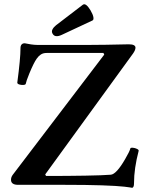

<svg xmlns="http://www.w3.org/2000/svg" viewBox="-20 -876 677 910"><path d="M595.2 12.2Q570.3 8.8 569.3 8.8Q535.2 4.9 462.6 2.4Q390.1 0 285.2 0H65.9Q32.2 0 32.2 -23.9Q32.2 -36.1 40 -46.9L474.1 -617.2L470.2 -625H201.2Q184.6 -625 173.6 -617.7Q162.6 -610.4 153.8 -597.7Q139.6 -577.6 119.1 -527.8Q117.7 -524.9 115.7 -519Q110.4 -506.3 107.2 -496.8Q104 -487.3 102.1 -479Q101.1 -474.1 90.6 -473.4Q80.1 -472.7 70.8 -475.8Q61.5 -479 62 -484.9Q77.1 -598.1 77.1 -647.9Q77.1 -659.2 82.3 -665Q87.4 -670.9 97.2 -670.9Q110.4 -668 127.4 -665.5Q144.5 -663.1 156.2 -663.1H404.3Q466.3 -663.1 590.3 -666Q622.1 -666 622.1 -649.9Q622.1 -638.7 610.4 -622.1L194.3 -49.3L198.2 -42Q302.2 -42 384.8 -43.5Q467.3 -44.9 504.9 -47.9Q518.1 -48.8 535.4 -67.6Q552.7 -86.4 573.2 -122.1Q583.5 -139.6 589.6 -152.1Q595.7 -164.6 598.1 -172.9Q599.1 -176.8 609.6 -175.8Q620.1 -174.8 629.2 -170.4Q638.2 -166 637.2 -161.1Q615.2 -77.1 615.2 -8.8Q615.2 2 613.3 7.1Q611.3 12.2 606.9 14.2Q601.1 13.2 595.2 12.2ZM229.5 -715.8Q223.1 -726.1 228.8 -736.8Q234.4 -747.6 245.6 -756.3L372.6 -853.5Q379.9 -858.9 389.2 -851.8Q398.4 -844.7 409.2 -826.7Q420.4 -807.6 422.6 -794.7Q424.8 -781.7 418 -778.8L272.9 -710.9Q257.3 -703.6 246.3 -704.6Q235.4 -705.6 229.5 -715.8Z"/></svg>

Font: Junicode Two Beta VF
Style: Regular
Weight: 400
Designer: Peter S. Baker
Foundry: Briery Creek Software
Version: Version 1.031 beta; ttfautohint (v1.8.1.43-b0c9)